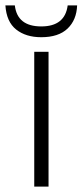

<svg xmlns="http://www.w3.org/2000/svg" viewBox="-36 -692 306 712"><path d="M91 -500H144V0H91ZM-16 -672H19Q28 -594 117 -594Q205 -594 215 -672H250Q248 -618 214.5 -586Q181 -554 117 -554Q60 -554 24 -582.5Q-12 -611 -16 -672Z"/></svg>

Font: Sarabun ExtraLight
Style: Regular
Weight: 275
Designer: Suppakit Chalermlarp | Katatrad Co.,Ltd.
Foundry: Cadson Demak Co.,Ltd.
Version: Version 1.000; ttfautohint (v1.6)